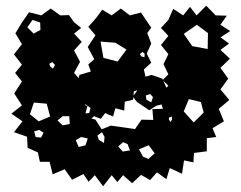

<svg xmlns="http://www.w3.org/2000/svg" viewBox="-20 -615 845 674"><path d="M454 -162 477 -195 518 -194 515 -232 552 -233 537 -279 571 -314 551 -334 571 -354 554 -390 571 -425 545 -457 571 -489 545 -517 571 -545 588 -584 623 -561 647 -591 670 -561 704 -595 737 -561 776 -560 754 -528 788 -506 754 -484 784 -462 754 -440 787 -409 754 -377 781 -339 754 -301 785 -264 748 -233 766 -189 726 -165 739 -134 706 -130V-84L661 -78L659 -45L626 -52L619 -5L576 -25L564 14L531 -10L507 17L475 -1L444 28L412 0L392 24L372 0L342 39L313 0L291 23L273 -4L233 16L207 -21L165 -3L154 -47H120L113 -80L77 -96L75 -135L29 -151L59 -189L20 -216L57 -245L30 -287L57 -329L33 -359L57 -388L29 -424L57 -460L34 -498L57 -536L82 -572L125 -561L158 -585L192 -561L222 -562L240 -537L265 -517L240 -497L267 -468L240 -438L261 -398L240 -359L256 -341L259 -352L299 -364L290 -389L311 -407L288 -450L315 -491L290 -521L316 -550L339 -581L372 -561L404 -585L436 -561L475 -571L497 -538L511 -518L497 -499L511 -462L495 -427L511 -395L485 -371L491 -345L470 -329L475 -303L450 -294L447 -265L418 -258L416 -227L385 -235L377 -206L349 -218L334 -198L310 -207L301 -199L315 -195L337 -161L369 -174ZM121 -536 94 -545 76 -519 98 -497 122 -510ZM710 -499 671 -528 625 -496 655 -453 709 -443ZM424 -441 385 -465 333 -469 343 -412 393 -399ZM488 -426 480 -433 471 -425 476 -417 487 -414ZM164 -397 153 -391 156 -382 166 -374 173 -387ZM685 -257 643 -267 625 -224 660 -185 695 -220ZM144 -251 99 -255 85 -214 116 -189 156 -206ZM298 -236 280 -249 278 -246 287 -243 280 -217 293 -218ZM223 -207H200L182 -192L200 -175L225 -180ZM583 -206 573 -202V-195L579 -187L584 -196ZM133 -149 118 -159 100 -154 105 -134 124 -132ZM338 -151 322 -139 327 -124 345 -113 347 -134ZM288 -129 265 -134 246 -123 256 -99 280 -105ZM428 -109 412 -116 395 -101 411 -83 436 -87ZM502 -105 468 -91 482 -65 501 -57 523 -77ZM461 -257 446 -276 461 -296 456 -322 474 -341 512 -352 550 -339 565 -305 558 -269 550 -249 529 -244 504 -228ZM507 -285 492 -280 494 -265 511 -256 517 -274Z"/></svg>

Font: Rubik Gemstones
Style: Regular
Weight: 400
Designer: Hubert and Fischer, NaN
Foundry: Hubert and Fischer, NaN
Version: Version 2.200